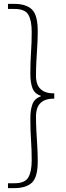

<svg xmlns="http://www.w3.org/2000/svg" viewBox="-20 -800 339 987"><path d="M21 167V142H55Q108 142 125.5 112Q143 82 143 24Q143 -30 139.5 -80Q136 -130 136 -191Q136 -236 147 -265Q158 -294 189 -304V-308Q158 -318 147 -346.5Q136 -375 136 -421Q136 -482 139.5 -531.5Q143 -581 143 -636Q143 -695 125.5 -724.5Q108 -754 55 -754H21V-780H54Q114 -780 144 -751.5Q174 -723 174 -640Q174 -600 171.5 -561.5Q169 -523 167 -485.5Q165 -448 165 -408Q165 -386 172.5 -366Q180 -346 200.5 -333Q221 -320 259 -320V-293Q221 -293 200.5 -280Q180 -267 172.5 -246.5Q165 -226 165 -202Q165 -164 167 -126.5Q169 -89 171.5 -50.5Q174 -12 174 29Q174 111 144 139Q114 167 54 167Z"/></svg>

Font: Noto Sans SC Thin
Style: Regular
Weight: 100
Designer: Ryoko NISHIZUKA 西塚涼子 (kana, bopomofo & ideographs); Paul D. Hunt (Latin, Greek & Cyrillic); Sandoll Communications 산돌커뮤니
Foundry: Adobe
Version: Version 2.004-H2;hotconv 1.0.118;makeotfexe 2.5.65603